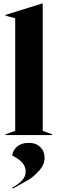

<svg xmlns="http://www.w3.org/2000/svg" viewBox="-20 -800 345 1137"><path d="M13 -5 70 -25V-692L13 -707V-712L232 -780H233V-25L289 -5V0H13ZM132 215Q132 186 111.5 163Q91 140 52 121Q57 88 82.5 67Q108 46 150 46Q193 46 218.5 71Q244 96 244 134Q244 176 210.5 212Q177 248 148.5 265Q120 282 56 317L53 311Q92 289 112 267Q132 245 132 215Z"/></svg>

Font: Nyght Serif Bold
Style: Regular
Weight: 700
Designer: Maksym Kobuzan
Version: Version 0.410